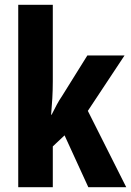

<svg xmlns="http://www.w3.org/2000/svg" viewBox="-20 -831 546 800"><path d="M200 -492V-811H56V-51H200V-221L249 -267L348 -51H506L346 -369L499 -600H344L238 -430C222 -407 212 -386 195 -353H193C197 -400 200 -441 200 -492Z"/></svg>

Font: Noto Sans Tamil UI ExtraCondensed ExtraBold
Style: Regular
Weight: 800
Width: 2
Designer: Jelle Bosma - Monotype Design Team
Foundry: Monotype Imaging Inc.
Version: Version 2.004